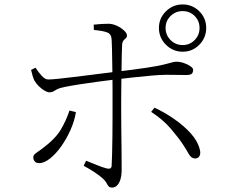

<svg xmlns="http://www.w3.org/2000/svg" viewBox="-20 -822 1040 865"><path d="M803 -589Q759 -589 727.5 -620.5Q696 -652 696 -696Q696 -740 727.5 -771Q759 -802 803 -802Q847 -802 878 -771Q909 -740 909 -696Q909 -652 878 -620.5Q847 -589 803 -589ZM485 23Q474 23 469 17Q464 11 459.5 2Q455 -7 444 -17Q429 -31 404.5 -47Q380 -63 357 -75L368 -98Q390 -89 416 -78.5Q442 -68 461 -63Q470 -61 476 -63Q482 -65 483 -75Q484 -92 485 -128Q486 -164 486.5 -209Q487 -254 487 -298Q487 -342 487 -374Q487 -395 487 -424Q487 -453 486.5 -485Q486 -517 485.5 -548Q485 -579 484.5 -604Q484 -629 483 -643Q482 -668 464 -675.5Q446 -683 403 -687L402 -711Q419 -713 438.5 -714Q458 -715 471 -715Q490 -714 508.5 -705Q527 -696 539.5 -684Q552 -672 552 -662Q552 -654 546.5 -649.5Q541 -645 536 -639Q531 -633 530 -618Q529 -601 528.5 -570.5Q528 -540 527.5 -504Q527 -468 526.5 -433.5Q526 -399 526 -372Q526 -353 526 -317Q526 -281 526.5 -238.5Q527 -196 527.5 -155.5Q528 -115 528 -86.5Q528 -58 528 -51Q528 -32 523 -15Q518 2 508.5 12.5Q499 23 485 23ZM156 -87Q143 -87 136.5 -95Q130 -103 130 -112Q130 -121 135.5 -126.5Q141 -132 150 -138Q159 -144 171 -153Q230 -197 254.5 -239Q279 -281 293 -324L322 -317Q316 -278 298 -237.5Q280 -197 256 -163Q232 -129 205.5 -108Q179 -87 156 -87ZM203 -406Q194 -406 181 -413.5Q168 -421 155.5 -433Q143 -445 135 -459Q131 -467 127 -480Q123 -493 120 -507L140 -517Q152 -498 168 -480.5Q184 -463 198 -464Q213 -464 242 -467Q271 -470 307.5 -474.5Q344 -479 380.5 -483.5Q417 -488 448 -492Q479 -496 497 -498Q589 -509 641.5 -517Q694 -525 719.5 -531.5Q745 -538 755.5 -541Q766 -544 774 -544Q791 -544 808.5 -538Q826 -532 838 -523.5Q850 -515 850 -508Q850 -494 843 -489Q836 -484 818 -484Q799 -484 777.5 -484.5Q756 -485 728 -485Q705 -485 663.5 -481.5Q622 -478 578 -473Q534 -468 500 -464Q468 -460 425.5 -454.5Q383 -449 341.5 -442.5Q300 -436 270 -430Q249 -426 238.5 -420.5Q228 -415 221 -410.5Q214 -406 203 -406ZM859 -108Q842 -108 831 -127.5Q820 -147 805 -170Q787 -198 751 -240.5Q715 -283 661 -318L676 -337Q723 -315 766 -285Q809 -255 840 -220.5Q871 -186 880 -149Q885 -131 879 -119.5Q873 -108 859 -108ZM803 -619Q835 -619 857 -641.5Q879 -664 879 -696Q879 -728 857 -750Q835 -772 803 -772Q771 -772 748.5 -750Q726 -728 726 -696Q726 -664 748.5 -641.5Q771 -619 803 -619Z"/></svg>

Font: Noto Serif SC ExtraLight
Style: Regular
Weight: 200
Designer: Ryoko NISHIZUKA 西塚涼子 (kana & ideographs); Frank Grießhammer (Latin, Greek & Cyrillic); Wenlong ZHANG 张文龙 (bopomofo); San
Foundry: Adobe
Version: Version 2.002-H1;hotconv 1.1.0;makeotfexe 2.6.0